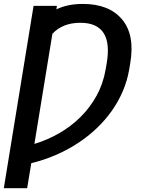

<svg xmlns="http://www.w3.org/2000/svg" viewBox="-33 -757 723 981"><path d="M-13.5 204.5 138.5 -726.9H257.8L255 -709.2Q283 -722.7 316.4 -729.8Q349.8 -736.9 390.6 -736.9Q524.1 -736.9 590.6 -658Q623.9 -618.3 634.4 -562.1Q644.9 -506 632.1 -431.8L626.8 -400.6Q617.2 -344.5 594.6 -291.5Q572.1 -238.6 538.4 -190.9Q504.6 -143.1 460.8 -101.4Q416.9 -59.7 364.5 -25.4Q312.1 8.9 252.3 34.8Q192.5 60.7 126.8 76.7L105.8 204.5ZM142.8 -21.7Q209.9 -41.9 270.4 -76.9Q331 -111.9 379.3 -160Q427.6 -208.1 460.8 -268.6Q494 -329.2 506.4 -400.6L512.1 -433.2Q520.6 -483 517.2 -521.5Q513.8 -560 497.5 -586.5Q481.2 -612.9 451.3 -626.8Q421.5 -640.6 377.1 -640.6Q287.6 -640.6 234.7 -584.5Z"/></svg>

Font: Inter P Medium
Style: Italic
Weight: 500
Italic angle: 9.39999°
Designer: Rasmus Andersson
Foundry: rsms
Version: Version 3.018;git-588b23468